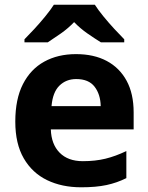

<svg xmlns="http://www.w3.org/2000/svg" viewBox="-20 -786 631 816"><path d="M303 -556Q379 -556 433.5 -527Q488 -498 518 -443Q548 -388 548 -308V-236H196Q198 -173 233.5 -137Q269 -101 332 -101Q385 -101 428 -111.5Q471 -122 517 -144V-29Q477 -9 432.5 0.5Q388 10 325 10Q243 10 180 -20.5Q117 -51 81 -113Q45 -175 45 -269Q45 -365 77.5 -428.5Q110 -492 168 -524Q226 -556 303 -556ZM304 -450Q261 -450 232.5 -422Q204 -394 199 -335H408Q407 -385 382 -417.5Q357 -450 304 -450ZM383 -766Q397 -744 419.5 -716.5Q442 -689 466 -663Q490 -637 508 -619V-606H409Q383 -622 352 -643.5Q321 -665 295 -692Q269 -665 239 -644Q209 -623 183 -606H84V-619Q103 -638 126.5 -663.5Q150 -689 172.5 -716.5Q195 -744 209 -766Z"/></svg>

Font: Noto Sans Adlam Unjoined
Style: Bold
Weight: 700
Version: Version 3.001